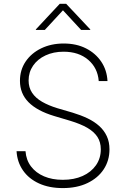

<svg xmlns="http://www.w3.org/2000/svg" viewBox="-20 -964 654 996"><path d="M305.7 11.7Q234.9 11.7 182.1 -12.5Q129.4 -36.6 99.4 -79.8Q69.3 -123 65.9 -179.7H112.3Q115.7 -133.8 140.9 -100.6Q166 -67.4 208.3 -49.3Q250.5 -31.2 305.7 -31.2Q364.3 -31.2 408.4 -51Q452.6 -70.8 477.8 -106.7Q502.9 -142.6 502.9 -189.5Q502.9 -227.1 485.1 -254.2Q467.3 -281.2 432.4 -301.3Q397.5 -321.3 344.2 -337.4L260.7 -362.3Q172.9 -388.7 128.2 -433.6Q83.5 -478.5 83.5 -544.9Q83.5 -601.1 113 -644.8Q142.6 -688.5 194.1 -713.4Q245.6 -738.3 310.5 -738.3Q376.5 -738.3 426.3 -712.9Q476.1 -687.5 505.4 -643.8Q534.7 -600.1 537.6 -543.5H492.2Q486.8 -611.8 437.5 -653.8Q388.2 -695.8 309.6 -695.8Q257.3 -695.8 216.1 -676.5Q174.8 -657.2 151.6 -623.3Q128.4 -589.4 128.4 -546.4Q128.4 -509.8 146.7 -482.4Q165 -455.1 198.7 -435.8Q232.4 -416.5 277.3 -402.8L357.4 -379.4Q399.4 -366.7 434.6 -349.9Q469.7 -333 494.9 -310.3Q520 -287.6 533.9 -257.8Q547.9 -228 547.9 -189.5Q547.9 -131.3 518.1 -85.9Q488.3 -40.5 433.8 -14.4Q379.4 11.7 305.7 11.7ZM212.4 -808.6H166V-811.5L290 -944.3H323.2L448.2 -811.5V-808.6H400.9L306.6 -910.6Z"/></svg>

Font: Inter 17pt ExtraLight
Style: Regular
Weight: 250
Version: Version 4.001;git-66647c0bb